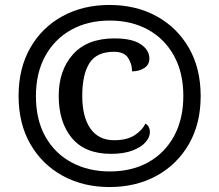

<svg xmlns="http://www.w3.org/2000/svg" viewBox="-20 -745 885 775"><path d="M422 10Q316 10 233 -35.5Q150 -81 102.5 -163.5Q55 -246 55 -358Q55 -469 102 -551.5Q149 -634 232 -679.5Q315 -725 422 -725Q529 -725 612 -679.5Q695 -634 742.5 -551.5Q790 -469 790 -357Q790 -246 742.5 -163.5Q695 -81 612 -35.5Q529 10 422 10ZM423 -53Q513 -53 579.5 -90.5Q646 -128 683 -196.5Q720 -265 720 -358Q720 -451 682.5 -519.5Q645 -588 578 -625Q511 -662 423 -662Q335 -662 268 -625Q201 -588 163 -519.5Q125 -451 125 -357Q125 -261 163.5 -193Q202 -125 269.5 -89Q337 -53 423 -53ZM428 -124Q323 -124 270 -188Q217 -252 217 -358Q217 -461 274.5 -525.5Q332 -590 442 -590Q513 -590 548 -566.5Q583 -543 583 -508Q583 -484 562.5 -470.5Q542 -457 513 -457Q513 -487 497 -511.5Q481 -536 440 -536Q370 -536 341 -490Q312 -444 312 -358Q312 -273 345 -226Q378 -179 441 -179Q492 -179 523 -199Q554 -219 567 -246Q585 -236 585 -211Q585 -191 567.5 -171Q550 -151 515 -137.5Q480 -124 428 -124Z"/></svg>

Font: Noto Serif Tamil ExtraBold
Style: Italic
Weight: 800
Italic angle: -12°
Designer: Indian Type Foundry, Tom Grace, and the Monotype Design Team
Foundry: Monotype Imaging Inc.
Version: Version 2.003; ttfautohint (v1.8.4.7-5d5b)